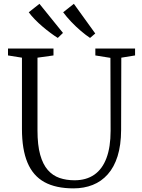

<svg xmlns="http://www.w3.org/2000/svg" viewBox="-20 -1004 762 1032"><path d="M375 8.5Q280 8.5 218.8 -25.2Q157.5 -59 127.8 -129.8Q98 -200.5 98 -311V-694L23 -706V-743H267.5V-706L181.5 -694V-303Q181.5 -224 196 -172.2Q210.5 -120.5 237 -90.2Q263.5 -60 300 -47.5Q336.5 -35 380.5 -35Q443.5 -35 486.8 -65Q530 -95 552.2 -154.2Q574.5 -213.5 574.5 -301L573.5 -693L492.5 -706V-743H706V-706L632 -694L631 -305Q630.5 -223.5 612 -164.5Q593.5 -105.5 559.2 -67Q525 -28.5 478.2 -10Q431.5 8.5 375 8.5ZM290 -800.5Q273 -811 251.8 -826.8Q230.5 -842.5 208.8 -861Q187 -879.5 167.8 -899.2Q148.5 -919 134.5 -938L192 -983.5L318.5 -827L291 -800.5ZM463.5 -800.5Q441.5 -815 415 -837.5Q388.5 -860 363.2 -886.5Q338 -913 319.5 -938L377 -983.5L492 -824L464.5 -800.5Z"/></svg>

Font: Merriweather 48pt Light
Style: Regular
Weight: 300
Version: Version 2.100